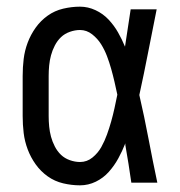

<svg xmlns="http://www.w3.org/2000/svg" viewBox="-20 -548 540 576"><path d="M220 8Q195 8 169.5 2Q144 -4 123 -19Q102 -34 87 -55Q72 -76 63 -100Q54 -124 51 -149Q48 -174 48 -200V-320Q48 -346 51 -371Q54 -396 63 -420Q72 -444 87 -465Q102 -486 123 -501Q144 -516 169.5 -522Q195 -528 220 -528Q244 -528 266.5 -517.5Q289 -507 305.5 -489.5Q322 -472 334 -451Q346 -430 355 -408Q359 -436 363.5 -464Q368 -492 372 -520H450Q437 -456 424.5 -391.5Q412 -327 398 -263Q413 -198 425.5 -132Q438 -66 452 0H374Q370 -28 365.5 -56.5Q361 -85 356 -113V-118Q347 -95 335 -73Q323 -51 306.5 -32.5Q290 -14 267.5 -3Q245 8 220 8ZM220 -62Q241 -62 257.5 -75.5Q274 -89 284 -107Q294 -125 301 -144.5Q308 -164 313.5 -183.5Q319 -203 323.5 -223.5Q328 -244 332 -264Q328 -283 323.5 -302.5Q319 -322 313.5 -341.5Q308 -361 301 -379.5Q294 -398 283.5 -415Q273 -432 256.5 -445Q240 -458 220 -458Q205 -458 189.5 -452.5Q174 -447 163 -436.5Q152 -426 144.5 -411.5Q137 -397 133 -382Q129 -367 127.5 -351.5Q126 -336 126 -320V-200Q126 -184 127.5 -168.5Q129 -153 133 -138Q137 -123 144.5 -108.5Q152 -94 163 -83.5Q174 -73 189.5 -67.5Q205 -62 220 -62Z"/></svg>

Font: Iosevka Fuck
Style: Regular
Weight: 400
Monospace: yes
Designer: Belleve Invis
Foundry: Belleve Invis
Version: Version 28.0.7; ttfautohint (v1.8.3)